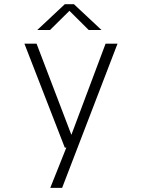

<svg xmlns="http://www.w3.org/2000/svg" viewBox="-20 -712 690 932"><path d="M224 200 302 4.5H294.5L98.5 -500H157.5L326.5 -57.5L492.5 -500H550.5L281.5 200ZM161 -566.5 294.5 -691.5H339L472.5 -566.5H410.5L317 -659.5L223 -566.5Z"/></svg>

Font: Trispace ExtraLight
Style: Regular
Weight: 200
Designer: Tyler Finck
Foundry: Etcetera Type Company
Version: Version 1.210; ttfautohint (v1.8.3)